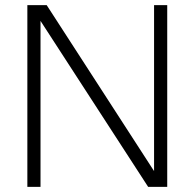

<svg xmlns="http://www.w3.org/2000/svg" viewBox="-20 -724 754 744"><path d="M86 0V-704H161L577 -61V-704H628V0H554L137 -643V0Z"/></svg>

Font: Prodigy Sans Light
Style: Regular
Weight: 300
Designer: Wei Huang
Foundry: Wei Huang
Version: Version 1.003; ttfautohint (v1.8.3)